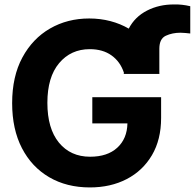

<svg xmlns="http://www.w3.org/2000/svg" viewBox="-20 -819 861 849"><path d="M377.4 9.8Q274.9 9.8 197.5 -35.4Q120.1 -80.6 76.9 -164.1Q33.7 -247.6 33.7 -362.8Q33.7 -481 78.9 -564.7Q124 -648.4 201.2 -692.9Q278.3 -737.3 374.5 -737.3Q423.8 -737.3 468.3 -725.6Q512.7 -713.9 549.3 -692.4Q576.2 -744.6 630.1 -772.2Q684.1 -799.8 750 -799.3Q784.2 -800.3 821.3 -791.5V-670.9Q810.5 -671.9 799.8 -673.1Q789.1 -674.3 778.3 -674.3Q741.7 -674.3 713.1 -660.9Q684.6 -647.5 684.6 -603.5V-495.1Q685.1 -493.7 685.1 -492.2H527.3L527.8 -498Q511.7 -546.4 473.1 -574Q434.6 -601.6 377 -601.6Q293.5 -601.6 241.5 -539.8Q189.5 -478 189.5 -364.3Q189.5 -250.5 240.7 -188.2Q292 -126 378.4 -126Q455.1 -126 498.5 -165.8Q542 -205.6 543.5 -273.4H388.2V-389.2H692.4V-297.4Q692.4 -201.7 651.9 -132.8Q611.3 -64 540.3 -27.1Q469.2 9.8 377.4 9.8Z"/></svg>

Font: Inter Tight
Style: Bold
Weight: 700
Designer: Rasmus Andersson
Foundry: rsms
Version: Version 3.004; ttfautohint (v1.8.4.7-5d5b)